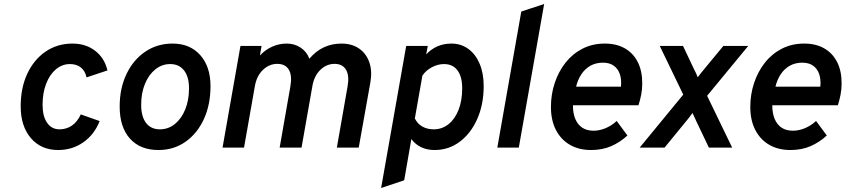

<svg xmlns="http://www.w3.org/2000/svg" viewBox="-20 -742 4250 965"><path d="M272.5 12Q186.5 12 135.2 -47.8Q84 -107.5 84 -208Q84 -300.5 117.2 -371.5Q150.5 -442.5 209.2 -482.8Q268 -523 344.5 -523Q411 -523 458.2 -486.8Q505.5 -450.5 520 -388L415 -353Q408 -385.5 386.5 -402.8Q365 -420 331.5 -420Q292 -420 260.8 -393.5Q229.5 -367 211.8 -320.8Q194 -274.5 194 -215Q194 -157.5 216.8 -124.8Q239.5 -92 279 -92Q314.5 -92 342 -111.2Q369.5 -130.5 386 -167L481 -133.5Q454 -65.5 398.8 -26.8Q343.5 12 272.5 12Z M776.5 12Q684.5 12 633 -45.5Q581.5 -103 581.5 -206.5Q581.5 -298.5 615.8 -370Q650 -441.5 710 -482.2Q770 -523 847.5 -523Q935 -523 986.5 -465Q1038 -407 1038 -309Q1038 -215.5 1004.5 -143Q971 -70.5 912 -29.2Q853 12 776.5 12ZM783.5 -92Q826 -92 859 -118.8Q892 -145.5 911 -192Q930 -238.5 930 -298Q930 -356 905 -388Q880 -420 835.5 -420Q793.5 -420 760.5 -393.2Q727.5 -366.5 708.5 -320.2Q689.5 -274 689.5 -215Q689.5 -156.5 714 -124.2Q738.5 -92 783.5 -92Z M1098.5 0 1188.5 -511H1294.5L1286.5 -463Q1312.5 -491.5 1347.5 -507.2Q1382.5 -523 1421 -523Q1460 -523 1490.8 -502.8Q1521.5 -482.5 1535 -447Q1567.5 -485.5 1607.8 -504.2Q1648 -523 1696.5 -523Q1748.5 -523 1784.8 -498Q1821 -473 1836.2 -428.8Q1851.5 -384.5 1841.5 -328L1783 0H1673L1727 -308Q1736.5 -361.5 1719.2 -391.2Q1702 -421 1661.5 -421Q1621.5 -421 1590.2 -391Q1559 -361 1550 -309L1495.5 0H1385.5L1439.5 -308Q1449 -362 1431.8 -391.5Q1414.5 -421 1373.5 -421Q1333.5 -421 1301.8 -391Q1270 -361 1261 -309L1206.5 0Z M1895.5 203 2021.5 -511H2130L2122 -468.5Q2173 -523 2249 -523Q2297 -523 2333.8 -496.2Q2370.5 -469.5 2390.8 -421.5Q2411 -373.5 2411 -310Q2411 -217.5 2379 -144.8Q2347 -72 2291.2 -30Q2235.5 12 2164.5 12Q2126.5 12 2097 -2Q2067.5 -16 2047.5 -43L2011.5 164ZM2159.5 -92Q2202 -92 2234.2 -117.8Q2266.5 -143.5 2284.8 -190Q2303 -236.5 2303 -298.5Q2303 -357 2279.2 -388.5Q2255.5 -420 2211.5 -420Q2180.5 -420 2150.5 -404Q2120.5 -388 2103 -362L2065 -146.5Q2078.5 -119.5 2103 -105.8Q2127.5 -92 2159.5 -92Z M2479.5 0 2600 -684 2715 -722 2587.5 0Z M2950.5 12Q2889.5 12 2844.2 -14.2Q2799 -40.5 2774 -89Q2749 -137.5 2749 -204.5Q2749 -267.5 2768 -324.8Q2787 -382 2822.2 -426.8Q2857.5 -471.5 2907.5 -497.2Q2957.5 -523 3020 -523Q3078.5 -523 3120.5 -499Q3162.5 -475 3185.2 -430.5Q3208 -386 3208 -323.5Q3208 -294 3202.8 -266.5Q3197.5 -239 3189 -213H2859.5Q2859.5 -173 2871.5 -144.2Q2883.5 -115.5 2906.5 -100.2Q2929.5 -85 2963.5 -85Q2993 -85 3023.8 -97.8Q3054.5 -110.5 3079.5 -134L3133.5 -61Q3097.5 -27.5 3052.8 -7.8Q3008 12 2950.5 12ZM2875.5 -306.5H3101Q3104.5 -342 3095.5 -369Q3086.5 -396 3065.2 -411.5Q3044 -427 3010.5 -427Q2974.5 -427 2947.2 -411.5Q2920 -396 2902 -368.8Q2884 -341.5 2875.5 -306.5Z M3195 0 3414 -266.5 3296 -511H3413L3468.5 -393.5Q3473 -385.5 3477.8 -375.2Q3482.5 -365 3487 -353.5Q3494.5 -364 3502.5 -374Q3510.5 -384 3518 -393L3615.5 -511H3740.5L3534 -260.5L3660 0H3543L3480 -132Q3476 -141 3470.8 -152.2Q3465.5 -163.5 3460.5 -174Q3453 -163.5 3444.8 -152.8Q3436.5 -142 3428 -132L3320 0Z M3952.5 12Q3891.5 12 3846.2 -14.2Q3801 -40.5 3776 -89Q3751 -137.5 3751 -204.5Q3751 -267.5 3770 -324.8Q3789 -382 3824.2 -426.8Q3859.5 -471.5 3909.5 -497.2Q3959.5 -523 4022 -523Q4080.5 -523 4122.5 -499Q4164.5 -475 4187.2 -430.5Q4210 -386 4210 -323.5Q4210 -294 4204.8 -266.5Q4199.5 -239 4191 -213H3861.5Q3861.5 -173 3873.5 -144.2Q3885.5 -115.5 3908.5 -100.2Q3931.5 -85 3965.5 -85Q3995 -85 4025.8 -97.8Q4056.5 -110.5 4081.5 -134L4135.5 -61Q4099.5 -27.5 4054.8 -7.8Q4010 12 3952.5 12ZM3877.5 -306.5H4103Q4106.5 -342 4097.5 -369Q4088.5 -396 4067.2 -411.5Q4046 -427 4012.5 -427Q3976.5 -427 3949.2 -411.5Q3922 -396 3904 -368.8Q3886 -341.5 3877.5 -306.5Z"/></svg>

Font: Overpass SemiBold
Style: Italic
Weight: 600
Italic angle: -10°
Designer: Delve Withrington, Dave Bailey, Thomas Jockin
Foundry: Delve Fonts LLC
Version: Version 4.000